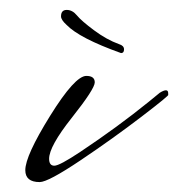

<svg xmlns="http://www.w3.org/2000/svg" viewBox="-20 -354 359 387"><path d="M31 -11Q31 -40 81 -120.5Q131 -201 154 -201Q171 -201 171 -188Q171 -175 125 -117Q79 -59 79 -34Q79 -20 89.5 -20Q100 -20 142 -48Q217 -98 280 -149L302 -167Q310 -172 314.5 -172Q319 -172 319 -166V-163Q323 -163 265.5 -119Q208 -75 142.5 -31Q77 13 60 13Q31 13 31 -11ZM103 -321Q103 -334 114.5 -334Q126 -334 135 -323Q144 -312 169.5 -293Q195 -274 220 -265Q230 -262 230 -254.5Q230 -247 224 -247Q140 -277 114 -304Q103 -314 103 -321Z"/></svg>

Font: Mrs Saint Delafield
Style: Regular
Weight: 400
Designer: Alejandro Paul
Foundry: Alejandro Paul
Version: Version 1.000